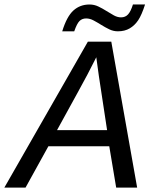

<svg xmlns="http://www.w3.org/2000/svg" viewBox="-71 -847 691 867"><path d="M453.6 0 422.4 -186.5H147.5L44.4 0H-51.3L325.7 -658.7H431.6L548.3 0ZM363.8 -588.4Q341.3 -543.9 323.5 -509.8Q305.7 -475.6 186.5 -259.3H412.6L375.5 -503.4ZM461.4 -705.6Q440.9 -705.6 422.4 -714.6Q403.8 -723.6 386.2 -734.6Q368.7 -745.6 351.8 -754.6Q335 -763.7 317.9 -763.7Q299.8 -763.7 288.1 -752.2Q276.4 -740.7 264.2 -705.6H210Q230.5 -772.5 260.5 -799.6Q290.5 -826.7 333 -826.7Q354.5 -826.7 373.3 -817.6Q392.1 -808.6 409.4 -797.6Q426.8 -786.6 443.1 -777.6Q459.5 -768.6 475.6 -768.6Q495.1 -768.6 507.3 -782Q519.5 -795.4 529.3 -826.7H584Q568.8 -779.3 553 -755.6Q537.1 -731.9 514.6 -718.8Q492.2 -705.6 461.4 -705.6Z"/></svg>

Font: Liberation Mono
Style: Italic
Weight: 400
Italic angle: -12°
Monospace: yes
Designer: Steve Matteson
Foundry: Ascender Corporation
Version: Version 2.1.5